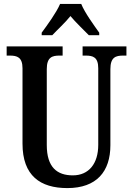

<svg xmlns="http://www.w3.org/2000/svg" viewBox="-20 -951 679 981"><path d="M193 -784V-771H247C273 -799 314 -836 340 -869C366 -837 409 -797 434 -771H487V-784C460 -822 413 -886 395 -931H287C268 -886 221 -822 193 -784ZM324 10C474 10 544 -75 544 -209V-598C544 -659 572 -667 609 -667H626V-714H402V-667H418C455 -667 482 -659 482 -602V-211C482 -115 434 -55 352 -55C272 -55 219 -96 219 -210V-598C219 -659 247 -667 284 -667H300V-714H14V-667H30C67 -667 95 -659 95 -602V-217C95 -53 186 10 324 10Z"/></svg>

Font: Noto Serif Georgian Condensed SemiBold
Style: Regular
Weight: 600
Width: 3
Designer: Monotype Design Team, Akaki Razmadze
Foundry: Google LLC
Version: Version 2.003